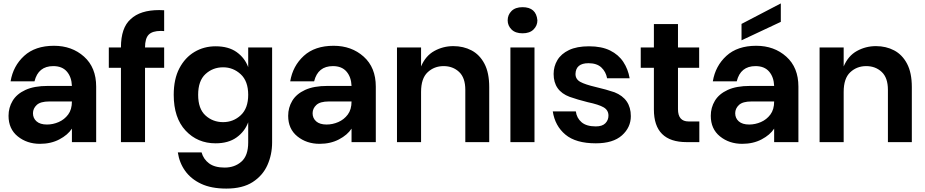

<svg xmlns="http://www.w3.org/2000/svg" viewBox="-20 -832 5418 1124"><path d="M214 10Q138 10 84 -33.5Q30 -77 30 -154Q30 -202 54 -242Q78 -282 129 -305.5Q180 -329 260 -329H401Q399 -381 371.5 -413Q344 -445 292 -445Q204 -445 182 -356H42Q57 -446 121.5 -505Q186 -564 296 -564Q401 -564 472 -500.5Q543 -437 543 -325V0H401V-79Q377 -42 327.5 -16Q278 10 214 10ZM255 -103Q290 -103 323.5 -117.5Q357 -132 379 -161.5Q401 -191 401 -238H268Q217 -238 195 -217.5Q173 -197 173 -169Q173 -140 194 -121.5Q215 -103 255 -103Z M829 0H688V-435H617V-554H688Q688 -670 745 -720Q801 -773 912 -773L941 -772V-650L922 -651Q872 -651 850.5 -629Q829 -607 829 -554H941V-435H829Z M1305 272Q1217 272 1157.5 244Q1098 216 1064 168.5Q1030 121 1021 60H1160Q1171 100 1204 124.5Q1237 149 1295 149Q1354 149 1393.5 114Q1433 79 1433 2V-116Q1413 -62 1365 -27.5Q1317 7 1242 7Q1136 7 1066.5 -67.5Q997 -142 997 -277Q997 -369 1030 -432Q1063 -495 1118.5 -528Q1174 -561 1242 -561Q1318 -561 1365.5 -527Q1413 -493 1433 -439V-554H1573V2Q1573 73 1545.5 134.5Q1518 196 1459 234Q1400 272 1305 272ZM1286 -117Q1346 -117 1389.5 -157.5Q1433 -198 1433 -277Q1433 -357 1389 -397.5Q1345 -438 1286 -438Q1226 -438 1183 -398.5Q1140 -359 1140 -277Q1140 -195 1183 -156Q1226 -117 1286 -117Z M1851 10Q1775 10 1721 -33.5Q1667 -77 1667 -154Q1667 -202 1691 -242Q1715 -282 1766 -305.5Q1817 -329 1897 -329H2038Q2036 -381 2008.5 -413Q1981 -445 1929 -445Q1841 -445 1819 -356H1679Q1694 -446 1758.5 -505Q1823 -564 1933 -564Q2038 -564 2109 -500.5Q2180 -437 2180 -325V0H2038V-79Q2014 -42 1964.5 -16Q1915 10 1851 10ZM1892 -103Q1927 -103 1960.5 -117.5Q1994 -132 2016 -161.5Q2038 -191 2038 -238H1905Q1854 -238 1832 -217.5Q1810 -197 1810 -169Q1810 -140 1831 -121.5Q1852 -103 1892 -103Z M2844 0H2704V-306Q2704 -377 2667.5 -411Q2631 -445 2577 -445Q2522 -445 2483.5 -409Q2445 -373 2445 -294V0H2304V-554H2445V-443Q2471 -505 2522.5 -533.5Q2574 -562 2634 -562Q2693 -562 2740.5 -537Q2788 -512 2816 -459Q2844 -406 2844 -322Z M3039 -637Q2997 -637 2974.5 -659.5Q2952 -682 2952 -713Q2952 -745 2974.5 -767.5Q2997 -790 3039 -790Q3119 -790 3126 -713Q3126 -682 3103.5 -659.5Q3081 -637 3039 -637ZM3109 0H2968V-554H3109Z M3468 7Q3351 7 3290 -44Q3229 -95 3216 -180H3351Q3356 -141 3384.5 -116.5Q3413 -92 3468 -92Q3506 -92 3524 -110.5Q3542 -129 3542 -155Q3542 -187 3514 -203.5Q3486 -220 3420 -234Q3360 -249 3315 -265Q3221 -300 3221 -399Q3221 -443 3243 -480Q3265 -517 3311 -539Q3357 -561 3428 -561Q3502 -561 3551.5 -536.5Q3601 -512 3629 -469.5Q3657 -427 3666 -374H3534Q3527 -412 3500.5 -437Q3474 -462 3425 -462Q3351 -462 3349 -399Q3349 -368 3377.5 -352.5Q3406 -337 3468 -322.5Q3530 -308 3577 -292Q3673 -254 3673 -152Q3673 -86 3621 -39.5Q3569 7 3468 7Z M4074 0H4000Q3808 0 3808 -191V-435H3731V-554H3808V-691H3949V-554H4073V-435H3949V-193Q3949 -121 4011 -121H4074Z M4141 0ZM4141 0ZM4325 10Q4249 10 4195 -33.5Q4141 -77 4141 -154Q4141 -202 4165 -242Q4189 -282 4240 -305.5Q4291 -329 4371 -329H4512Q4510 -381 4482.5 -413Q4455 -445 4403 -445Q4315 -445 4293 -356H4153Q4168 -446 4232.5 -505Q4297 -564 4407 -564Q4512 -564 4583 -500.5Q4654 -437 4654 -325V0H4512V-79Q4488 -42 4438.5 -16Q4389 10 4325 10ZM4366 -103Q4401 -103 4434.5 -117.5Q4468 -132 4490 -161.5Q4512 -191 4512 -238H4379Q4328 -238 4306 -217.5Q4284 -197 4284 -169Q4284 -140 4305 -121.5Q4326 -103 4366 -103ZM4321 -596V-692L4551 -812V-704Z M5318 0H5178V-306Q5178 -377 5141.5 -411Q5105 -445 5051 -445Q4996 -445 4957.5 -409Q4919 -373 4919 -294V0H4778V-554H4919V-443Q4945 -505 4996.5 -533.5Q5048 -562 5108 -562Q5167 -562 5214.5 -537Q5262 -512 5290 -459Q5318 -406 5318 -322Z"/></svg>

Font: Ulagadi Sans SemiBold
Style: Regular
Weight: 600
Designer: Ninad Kale (Devanagari), Jonny Pinhorn (Latin)
Foundry: Indian Type Foundry
Version: Version 3.01;March 29, 2020;FontCreator 12.0.0.2522 64-bit; 